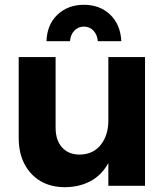

<svg xmlns="http://www.w3.org/2000/svg" viewBox="-20 -775 700 801"><path d="M212 -242Q212 -190 239 -160Q266 -130 313 -130Q369 -131 400.5 -171Q432 -211 432 -272H469Q469 -178 442.5 -116.5Q416 -55 367.5 -25Q319 5 252 6Q192 6 149 -19.5Q106 -45 82 -91Q58 -137 58 -200V-537H212ZM432 -537H585V0H432ZM272 -603H174Q176 -672 219.5 -713.5Q263 -755 330 -755Q397 -755 440 -713.5Q483 -672 486 -603H388Q386 -630 370 -647Q354 -664 330 -664Q306 -664 290 -647Q274 -630 272 -603Z"/></svg>

Font: Alexandria SemiBold
Style: Regular
Weight: 600
Designer: Mohamed Gaber
Foundry: Kief Type Foundry
Version: Version 5.100